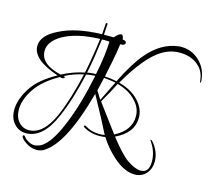

<svg xmlns="http://www.w3.org/2000/svg" viewBox="-91 -669 934 834"><g transform="rotate(15 376.5 -251.5)"><path d="M139 54Q112 54 89 38Q65 22 65 11Q65 7 70 7Q73 7 77 13Q81 19 87 23Q107 37 122 37Q128 37 136 35Q187 25 235 -93Q255 -141 271.5 -198Q288 -255 302 -323Q292 -322 282 -321Q272 -320 262 -318Q236 -200 199 -116Q151 -4 75 -4Q43 -4 21.5 -27.5Q0 -51 0 -89Q0 -139 38 -195Q69 -241 143 -282Q25 -322 25 -383Q25 -431 95 -465Q167 -502 284 -505L287 -554Q289 -557 291 -557Q296 -557 295 -553L292 -505H336Q354 -526 365 -526Q374 -526 376 -506Q393 -504 393 -495Q393 -483 371 -483Q366 -445 358.5 -407Q351 -369 343 -331Q374 -329 397 -324Q442 -415 482 -461Q542 -531 617 -540Q621 -541 624 -541Q627 -541 631 -541Q678 -541 712.5 -508.5Q747 -476 752 -427Q754 -413 751 -412Q748 -412 747 -424Q743 -467 707 -493Q676 -515 631 -515Q590 -515 553 -493Q486 -453 410 -321Q468 -305 500 -270.5Q532 -236 532 -196Q532 -127 453 -90Q508 -20 538 0Q574 24 598 24Q636 24 636 -26Q636 -71 608 -111Q606 -113 606 -115Q606 -117 608 -117Q610 -117 615 -112Q648 -74 648 -29Q648 3 628.5 25Q609 47 577 47Q531 47 480 2Q463 -13 446 -32.5Q429 -52 413 -77Q399 -75 385 -75Q345 -75 313 -95Q310 -96 312 -101Q313 -104 318 -102Q347 -83 384 -83Q396 -83 408 -85Q394 -113 373 -153L322 -247Q255 0 166 48Q152 54 139 54ZM155 -289Q205 -315 255 -325Q271 -403 281 -483Q177 -480 115 -445Q61 -413 61 -371Q61 -311 155 -289ZM264 -327Q272 -329 284 -330L303 -331Q313 -379 317.5 -416.5Q322 -454 323 -482Q315 -483 306 -483H289Q284 -443 278 -404Q272 -365 264 -327ZM350 -228 394 -317Q381 -319 368 -321Q355 -323 341 -324L334 -293Q331 -278 327 -264L338 -247Q340 -243 343 -238Q346 -233 350 -228ZM83 -20Q148 -20 192 -119Q210 -161 225 -210Q240 -259 253 -316Q209 -307 169 -286L173 -285Q176 -283 176 -282Q176 -279 171.5 -277Q167 -275 162 -276L155 -278Q85 -239 52 -190Q19 -141 19 -96Q19 -62 37.5 -41Q56 -20 83 -20ZM447 -98Q518 -134 518 -198Q518 -236 490 -265Q460 -299 405 -314Q389 -280 355 -222Q362 -212 371.5 -199.5Q381 -187 392 -172Z"/></g></svg>

Font: Lovers Quarrel
Style: Regular
Weight: 400
Designer: Robert E. Leuschke
Foundry: Robert E. Leuschke
Version: Version 1.010; ttfautohint (v1.8.3)